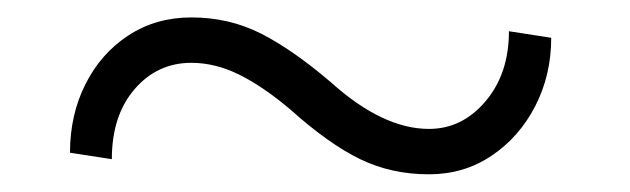

<svg xmlns="http://www.w3.org/2000/svg" viewBox="-20 -404 712 217"><path d="M464.8 -207Q421.9 -207 386.5 -224.4Q351.1 -241.7 308.1 -280.3Q276.9 -306.6 250 -319.8Q223.1 -333 196.3 -333Q157.7 -333 132.1 -303.2Q106.4 -273.4 106.4 -224.1L59.1 -231.4Q59.1 -274.4 76.7 -309.1Q94.2 -343.8 125.2 -364Q156.2 -384.3 196.3 -384.3Q238.8 -384.3 274.7 -366.2Q310.5 -348.1 354 -311Q412.6 -258.3 464.8 -258.3Q502.4 -258.3 528.8 -289.6Q555.2 -320.8 555.2 -368.7L603 -361.3Q603 -319.3 585 -284.2Q566.9 -249 535.6 -228Q504.4 -207 464.8 -207Z"/></svg>

Font: Roboto Slab Light
Style: Regular
Weight: 300
Designer: Google
Version: Version 2.000; ttfautohint (v1.8.1.43-b0c9)